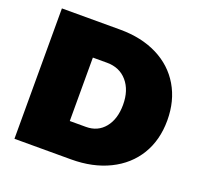

<svg xmlns="http://www.w3.org/2000/svg" viewBox="-123 -835 1004 970"><g transform="rotate(20 379.5 -350.5)"><path d="M744 -351Q744 -245 696 -166Q648 -87 559.5 -43.5Q471 0 354 0H50V-701H363Q478 -701 564 -658Q650 -615 697 -535.5Q744 -456 744 -351ZM507 -349Q507 -427 466.5 -474Q426 -521 358 -521H282V-180H369Q432 -180 469.5 -226Q507 -272 507 -349Z"/></g></svg>

Font: Gontserrat Black
Style: Regular
Weight: 900
Designer: Julieta Ulanovsky
Foundry: Julieta Ulanovsky
Version: Version 6.001